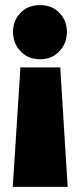

<svg xmlns="http://www.w3.org/2000/svg" viewBox="-20 -552 313 752"><path d="M137 -532Q184 -532 213 -501.5Q242 -471 242 -427Q242 -383 213 -351.5Q184 -320 137 -320Q89 -320 60 -351.5Q31 -383 31 -427Q31 -471 60 -501.5Q89 -532 137 -532ZM245 180H30L60 -288H216Z"/></svg>

Font: Phudu Black
Style: Regular
Weight: 900
Version: Version 1.005;gftools[0.9.23]